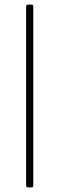

<svg xmlns="http://www.w3.org/2000/svg" viewBox="-20 -798 257 831"><path d="M93 -770V5C93 10 96 13 101 13H116C121 13 124 10 124 5V-770C124 -775 121 -778 116 -778H101C96 -778 93 -775 93 -770Z"/></svg>

Font: LINE Seed JP_OTF Thin
Style: Regular
Weight: 250
Designer: LY Corporation & Fontrix & Fontworks
Version: Version 1.007